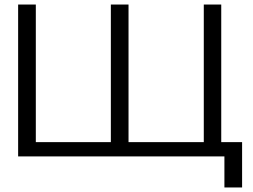

<svg xmlns="http://www.w3.org/2000/svg" viewBox="-20 -690 1118 847"><path d="M60 0H970V137H1048V-63H956V-670H879V-63H547V-670H469V-63H138V-670H60Z"/></svg>

Font: LT Wave Light
Style: Regular
Weight: 300
Designer: Daniel Lyons
Version: Version 2.5 (Glyphs App)